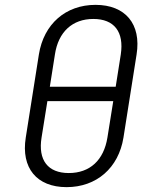

<svg xmlns="http://www.w3.org/2000/svg" viewBox="-20 -760 640 790"><path d="M254 10C377 10 468 -69 488 -194L542 -536C562 -661 496 -740 373 -740C250 -740 160 -661 140 -536L86 -194C66 -69 131 10 254 10ZM185 -403 206 -536C220 -629 278 -682 364 -682C450 -682 491 -629 477 -536L456 -403ZM263 -48C177 -48 136 -101 151 -194L175 -344H446L422 -194C407 -101 350 -48 263 -48Z"/></svg>

Font: JetBrains Mono ExtraLight
Style: Italic
Weight: 240
Italic angle: -9°
Monospace: yes
Designer: Philipp Nurullin, Konstantin Bulenkov
Foundry: JetBrains
Version: Version 2.305